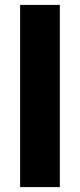

<svg xmlns="http://www.w3.org/2000/svg" viewBox="-20 -763 326 783"><path d="M62 0V-743H224V0Z"/></svg>

Font: Saira Thin
Style: Bold
Weight: 700
Version: Version 1.101